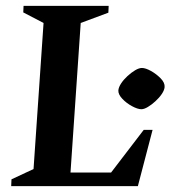

<svg xmlns="http://www.w3.org/2000/svg" viewBox="-20 -632 613 652"><path d="M18 0 19 -23.1 93.9 -58 127.9 -554 59 -589.9 60 -612H349L348 -588.9L254.1 -554L219.4 -46.1H357.2L468 -190.9H498.1L448.2 0ZM460.1 -261.1Q447.5 -261.1 428.4 -271.4Q409.4 -281.6 395.3 -296.6Q381.2 -311.5 381.9 -325.1Q382.9 -335.9 391.4 -348.9Q400 -361.9 412.9 -373.7Q425.9 -385.6 438.9 -393.4Q452 -401.2 462 -401.2Q474.2 -401.2 492.7 -391Q511.1 -380.7 525.7 -365.8Q540.2 -350.9 539 -336.2Q538 -325.5 529.4 -312.8Q520.9 -300.1 507.9 -288.3Q495 -276.4 482.2 -268.8Q469.5 -261.1 460.1 -261.1Z"/></svg>

Font: Ancizar Serif Light
Style: Italic
Weight: 300
Italic angle: -4°
Designer: Cesar Puertas, Viviana Monsalve, Julian Moncada, Julian Prieto, Jose Castro, Felipe Aragon, Mariel Hernandez, Sara Alarc
Version: Version 8.100